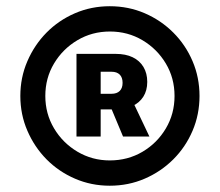

<svg xmlns="http://www.w3.org/2000/svg" viewBox="-20 -757 697 608"><path d="M327.6 -168.9Q269 -168.9 217.5 -191.2Q166 -213.4 127.4 -252.4Q88.9 -291.5 66.7 -343Q44.4 -394.5 44.4 -453.1Q44.4 -511.7 66.7 -563.2Q88.9 -614.7 127.4 -653.8Q166 -692.9 217.5 -715.1Q269 -737.3 327.6 -737.3Q386.7 -737.3 438.2 -715.1Q489.7 -692.9 528.8 -653.8Q567.9 -614.7 589.8 -563.2Q611.8 -511.7 611.8 -453.1Q611.8 -394.5 589.8 -343Q567.9 -291.5 528.8 -252.4Q489.7 -213.4 438.2 -191.2Q386.7 -168.9 327.6 -168.9ZM327.6 -249Q384.8 -249 431.2 -276.4Q477.5 -303.7 505.1 -350.1Q532.7 -396.5 532.7 -453.1Q532.7 -509.8 505.1 -555.9Q477.5 -602.1 431.2 -629.6Q384.8 -657.2 328.1 -657.2Q271.5 -657.2 225.1 -629.6Q178.7 -602.1 151.1 -555.9Q123.5 -509.8 123.5 -453.1Q123.5 -397 151.1 -350.6Q178.7 -304.2 225.3 -276.6Q272 -249 327.6 -249ZM369.6 -324.7 319.8 -443.8H396.5L453.1 -324.7ZM222.2 -324.7V-586.4H346.2Q377.9 -586.4 400.1 -575.7Q422.4 -564.9 434.3 -544.9Q446.3 -524.9 446.3 -497.6Q446.3 -470.2 433.8 -450.7Q421.4 -431.2 398.7 -420.9Q376 -410.6 344.2 -410.6H264.2V-460H333Q350.1 -460 359.1 -469Q368.2 -478 368.2 -494.6Q368.2 -511.7 359.1 -520.8Q350.1 -529.8 333 -529.8H298.8V-324.7Z"/></svg>

Font: Inter 17pt Black
Style: Regular
Weight: 900
Version: Version 4.001;git-66647c0bb